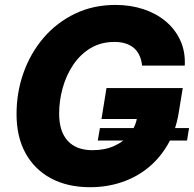

<svg xmlns="http://www.w3.org/2000/svg" viewBox="-20 -758 796 788"><path d="M350.1 10.3Q256.8 10.3 189.2 -26.1Q121.6 -62.5 84.7 -129.4Q47.9 -196.3 47.9 -289.6Q47.9 -379.4 76.9 -460.4Q106 -541.5 159.7 -603.8Q213.4 -666 288.1 -701.9Q362.8 -737.8 454.1 -737.8Q515.1 -737.8 568.1 -720.5Q621.1 -703.1 660.2 -670.4Q699.2 -637.7 720.2 -591.8Q741.2 -545.9 738.3 -488.8H563Q561 -511.2 552.7 -529.5Q544.4 -547.9 530.3 -560.3Q516.1 -572.8 496.1 -579.3Q476.1 -585.9 450.2 -585.9Q394 -585.9 351.6 -560.3Q309.1 -534.7 280.3 -491.7Q251.5 -448.7 237.1 -396.5Q222.7 -344.2 222.7 -291.5Q222.7 -218.8 257.8 -180.2Q293 -141.6 359.4 -141.6Q410.2 -141.6 449.2 -159.2Q488.3 -176.8 512.7 -208Q537.1 -239.3 543.5 -279.3L575.2 -269.5H396.5L417 -396.5H730L713.4 -294.9Q701.7 -222.7 669.2 -166Q636.7 -109.4 588.6 -70.1Q540.5 -30.8 479.7 -10.3Q418.9 10.3 350.1 10.3ZM381.3 -181.2 390.1 -232.4H755.9L747.6 -181.2Z"/></svg>

Font: Inter 17pt ExtraBold
Style: Italic
Weight: 800
Italic angle: -9.3988°
Version: Version 4.001;git-66647c0bb